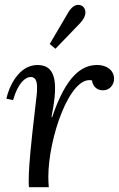

<svg xmlns="http://www.w3.org/2000/svg" viewBox="-20 -783 497 803"><path d="M188 -599.1 211.9 -579.1 314.9 -686C349.6 -723.1 335.9 -747.1 327.6 -754.9C321.8 -761.2 293 -776.9 265.6 -731ZM195.3 -293C219.2 -416 224.1 -511.2 136.7 -511.2C57.1 -511.2 16.1 -417 6.8 -370.1L34.7 -364.3C54.7 -435.1 85.9 -460.9 107.9 -460.9C135.7 -460.9 135.7 -430.2 134.8 -402.8C133.8 -381.8 129.9 -360.8 115.7 -231C102.1 -105 100.1 -60.1 100.1 -25.9C100.1 -15.1 100.1 -8.8 101.1 0H184.1C183.1 -17.1 182.1 -22.9 182.1 -43C182.1 -205.1 272 -467.8 364.7 -446.8C368.2 -420.4 386.7 -405.3 411.1 -405.3C439.5 -405.3 457 -429.2 457 -453.1C457 -488.8 426.8 -511.2 386.7 -511.2C321.8 -511.2 256.3 -465.8 198.2 -293Z"/></svg>

Font: Lora Italic
Style: Regular
Weight: 400
Italic angle: -3°
Designer: Olga Karpushina, Alexei Vanyashin
Foundry: Cyreal
Version: Version 1.011;PS 001.011;hotconv 1.0.70;makeotf.lib2.5.58329